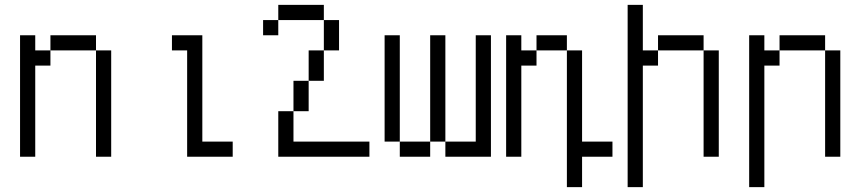

<svg xmlns="http://www.w3.org/2000/svg" viewBox="-20 -645 3540 790"><path d="M62.5 -500Q62.5 -500 62.5 0H125Q125 0 125 -375H187.5V-437.5H125V-500ZM375 -437.5V0H437.5V-437.5ZM187.5 -437.5H375V-500H187.5Z M937.5 0V-62.5H812.5V-500H687.5V-437.5H750V0Z M1500 0V-62.5H1187.5Q1187.5 -62.5 1187.5 -187.5H1125V0ZM1187.5 -187.5H1250Q1250 -187.5 1250 -312.5H1187.5Q1187.5 -312.5 1187.5 -187.5ZM1250 -312.5H1312.5Q1312.5 -312.5 1312.5 -437.5H1250Q1250 -437.5 1250 -312.5ZM1312.5 -437.5H1375Q1375 -437.5 1375 -562.5H1312.5Q1312.5 -562.5 1312.5 -437.5ZM1125 -562.5H1062.5V-500H1125ZM1125 -562.5H1312.5V-625H1125Z M1625 -62.5V0H1750V-62.5ZM1625 -62.5V-500H1562.5V-62.5ZM1750 -62.5H1812.5V0H2000Q2000 0 2000 -500H1937.5V-62.5H1812.5V-500H1750Z M2500 0V-62.5H2375Q2375 -62.5 2375 -437.5H2312.5V125H2375Q2375 125 2375 0ZM2062.5 -500Q2062.5 -500 2062.5 0H2125Q2125 0 2125 -375H2187.5V-437.5H2125V-500ZM2187.5 -437.5H2312.5V-500H2187.5Z M2562.5 -625Q2562.5 -625 2562.5 125H2625Q2625 125 2625 -375H2687.5V-437.5H2625V-625ZM2875 -437.5V0H2937.5V-437.5ZM2687.5 -437.5H2875V-500H2687.5Z M3062.5 -500Q3062.5 -500 3062.5 125H3125Q3125 125 3125 -375H3187.5V-437.5H3125V-500ZM3375 -437.5V0H3437.5V-437.5ZM3187.5 -437.5H3375V-500H3187.5Z"/></svg>

Font: UnifontExMono
Style: Regular
Weight: 500
Version: Version 15.0.06